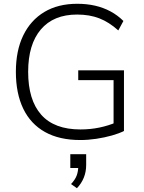

<svg xmlns="http://www.w3.org/2000/svg" viewBox="-20 -733 762 1016"><path d="M405 8Q294 8 218 -34.5Q142 -77 103 -158Q64 -239 64 -353Q64 -465 103 -545.5Q142 -626 214.5 -669.5Q287 -713 389 -713Q439 -713 483 -703Q527 -693 565 -672.5Q603 -652 633 -622L606 -572Q557 -616 505.5 -636Q454 -656 388 -656Q263 -656 196 -577Q129 -498 129 -353Q129 -204 198 -126Q267 -48 406 -48Q458 -48 506 -58Q554 -68 596 -86L581 -44V-309H394V-361H636V-40Q611 -27 572 -16Q533 -5 489.5 1.5Q446 8 405 8ZM387 263 356 241Q379 216 386.5 194Q394 172 394 148L412 156H352V83H436V140Q436 176 423.5 207Q411 238 387 263Z"/></svg>

Font: Nunito Sans 12pt Light
Style: Regular
Weight: 300
Designer: Vernon Adams
Foundry: Vernon Adams
Version: Version 3.101;gftools[0.9.27]